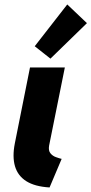

<svg xmlns="http://www.w3.org/2000/svg" viewBox="-20 -825 406 853"><path d="M200.2 7.8Q134.8 3.9 96.9 -20Q59.1 -43.9 46.6 -86.4Q34.2 -128.9 45.9 -188L113.3 -525.4H268.1L198.2 -178.2Q194.3 -156.2 203.9 -144.3Q213.4 -132.3 228.3 -127Q243.2 -121.6 253.9 -119.1ZM204.1 -564.5 134.3 -619.6 278.8 -805.2 366.2 -722.2Z"/></svg>

Font: Reddit Sans ExtraBold
Style: Italic
Weight: 800
Italic angle: -11.25°
Designer: Stephen Hutchings
Version: Version 1.013